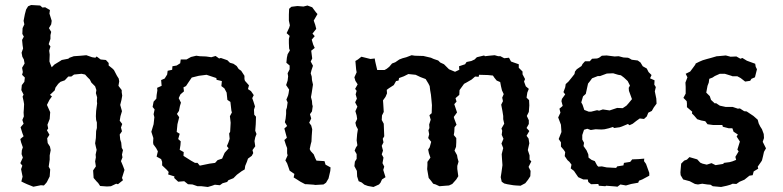

<svg xmlns="http://www.w3.org/2000/svg" viewBox="-20 -731 3119 765"><path d="M113 13 88 3 77 -2 65 -8 70 -27 64 -57 69 -71 61 -81 71 -103 66 -117 67 -132 71 -144 64 -164 61 -177 74 -188 69 -201 62 -224 74 -238 69 -253 75 -267 74 -283 75 -296 76 -316 74 -328 70 -346 74 -354 65 -372 67 -392 77 -405 79 -422 68 -433 71 -444 68 -461 78 -478 75 -494 69 -505 66 -521 72 -538 70 -551 68 -572 75 -585 69 -596 70 -619 77 -634 74 -648 79 -674 84 -693 92 -706 104 -711 140 -709 149 -701 160 -702 179 -691 177 -677 186 -648 184 -634 175 -619 184 -604 181 -591V-576L174 -555L181 -546L176 -529L178 -514L177 -486L181 -475L186 -463L197 -474L220 -488L226 -492L252 -497L257 -501L274 -507L302 -509L324 -511L347 -503L360 -501L365 -506L381 -494L402 -492L413 -480V-470L428 -458L434 -452L446 -429L453 -418L455 -407L452 -389L465 -372V-363L467 -350L464 -333L459 -313L466 -288L460 -268L457 -250L467 -237L462 -223L466 -208L457 -195L459 -175L463 -163L465 -142L470 -133L466 -115L468 -104L462 -89L470 -70L476 -54L466 -22L470 -13L450 3L443 1L422 11L406 12L379 10L371 -2L365 -8L353 -22L351 -52L362 -68L359 -88L362 -104L361 -115L365 -134L362 -146L359 -160L362 -181L363 -209L366 -221V-243L363 -253L362 -268L363 -289L367 -319L366 -328L367 -343L362 -360L364 -372L359 -387L344 -402L338 -414L328 -424L319 -434L305 -437L275 -434L264 -426H252L238 -411L221 -405L212 -397L201 -382L198 -371L179 -353L187 -347L177 -333L167 -313L180 -284L179 -271L178 -257L169 -234L172 -219L167 -212L177 -194L168 -180L170 -161L179 -147L182 -133L178 -112V-95L174 -67L180 -56L178 -28L168 -8L165 -3L155 8L143 7Z M808 14 783 11H767L747 4L729 3L714 -9L690 -7L674 -22L675 -28L650 -36L652 -46L644 -55L626 -72V-86L622 -97L604 -107L609 -128L602 -141L591 -156L590 -164L591 -181L583 -206L592 -236L595 -264L592 -276L596 -295L588 -305L592 -326L603 -338L604 -352L607 -371L606 -381L624 -389L622 -412L636 -418L646 -434L648 -449L666 -453L667 -467L684 -470L698 -479L700 -494H723L741 -504L762 -509L776 -507L801 -506L822 -503L839 -508L853 -498L860 -500L886 -491L896 -481L910 -477L923 -468L931 -456L941 -449L954 -429V-416L956 -409L972 -391L968 -376L980 -368L991 -352L985 -340L990 -326L996 -307L992 -294L993 -274L1000 -266L999 -236L997 -210L1002 -197L997 -184L994 -169L997 -148L986 -133L989 -121L983 -110L968 -99L964 -87L957 -70L955 -56L943 -49L924 -35L910 -21L890 -13L885 -6L867 -1L856 7L836 5L825 9ZM776 -71 815 -79 837 -82 847 -93 865 -99 875 -122 891 -140 884 -149 890 -163 895 -178 893 -199 897 -206 899 -242 896 -268 904 -283 902 -290 898 -325 886 -333 883 -362 874 -379 862 -388 864 -408 843 -413 842 -420 803 -433 772 -429 744 -422 731 -403 721 -388 711 -383 713 -367 699 -355 692 -340 701 -322 697 -309 693 -289 685 -277 694 -264 687 -236 684 -205 696 -198 690 -177 700 -168 699 -153 696 -134 712 -125 711 -110 741 -91 757 -82H767Z M1203 3H1196L1177 -7L1163 -16L1150 -24L1153 -38L1134 -51L1131 -60L1124 -80L1117 -92L1126 -112L1124 -120V-141L1119 -154L1113 -173L1123 -182L1113 -219L1124 -229L1115 -244L1118 -258L1120 -277V-293L1123 -302L1126 -323L1121 -334L1128 -351L1130 -360L1132 -374L1120 -392L1126 -410L1128 -427L1126 -439L1134 -455V-470L1121 -481L1123 -501L1126 -515L1135 -530L1132 -538L1131 -559V-576L1134 -588L1122 -599L1132 -620L1135 -630L1131 -649V-673L1132 -696L1141 -704L1165 -707L1189 -705L1205 -709L1224 -702L1238 -683L1245 -675L1230 -649L1236 -632L1240 -616L1225 -597L1234 -587L1222 -573L1228 -553L1234 -540L1220 -529L1224 -498L1218 -486L1227 -469L1221 -451L1218 -439L1222 -426L1223 -412L1227 -394L1222 -361L1219 -344L1223 -329L1224 -315L1226 -308L1223 -287L1215 -276L1220 -259L1212 -242L1220 -231L1224 -216L1222 -189L1221 -167L1218 -156L1214 -137L1218 -129L1230 -116L1236 -101L1241 -91L1273 -89L1277 -75L1297 -64L1296 -50L1289 -20L1279 -3L1269 4L1235 6L1232 5Z M1483 -452H1512L1521 -457L1531 -465L1542 -478L1555 -483L1571 -494L1584 -499L1599 -503L1620 -511L1633 -509L1667 -508L1697 -501L1708 -496L1726 -490L1734 -482L1749 -475L1769 -455L1793 -445L1810 -453L1809 -467L1833 -475L1839 -484L1858 -488L1871 -494L1880 -503L1909 -510L1912 -507L1929 -509L1951 -511L1965 -507H1974L1989 -499L2008 -501L2016 -486L2024 -483L2047 -475V-461L2062 -446V-435L2072 -416L2068 -406L2075 -387L2087 -377L2081 -362L2078 -342L2088 -332L2089 -311L2087 -285L2079 -269L2087 -252V-237L2078 -221L2089 -209L2078 -190L2086 -179L2089 -160L2083 -133L2090 -112V-95L2097 -88L2086 -66L2094 -50L2093 -29L2084 -15L2073 -1L2054 9L2036 8L2025 7L2001 3L1989 0L1979 -7L1975 -25L1978 -44L1982 -73L1980 -100L1979 -117L1985 -141L1978 -159L1986 -178L1979 -194L1981 -210L1978 -219L1989 -238L1985 -256V-269L1982 -288L1977 -314L1984 -328L1981 -342L1987 -356L1980 -371L1976 -388L1973 -404L1959 -410L1950 -421L1944 -430L1924 -432L1889 -433L1887 -425L1873 -426L1859 -414L1840 -403L1829 -397L1816 -379L1811 -372L1810 -353L1795 -340L1799 -326L1790 -316L1801 -283L1788 -265L1790 -258L1799 -234L1791 -224L1790 -205L1788 -193L1798 -181V-164L1797 -146L1791 -131L1801 -113L1803 -101L1807 -87L1802 -70V-58L1806 -29L1798 -16L1782 2L1769 8L1755 9L1731 11L1716 4L1706 1L1698 -10L1688 -22L1682 -57L1683 -73V-86L1695 -103L1689 -120L1686 -135L1692 -144L1698 -166L1686 -181L1690 -196L1687 -212L1691 -221L1690 -235L1696 -254L1691 -272L1700 -280L1701 -312L1699 -334L1697 -354L1694 -371L1692 -388L1687 -398L1676 -416L1655 -424L1636 -433L1607 -436L1589 -427L1570 -420L1568 -410L1558 -408L1549 -392L1529 -379L1521 -373L1522 -359L1516 -345L1506 -331L1507 -318L1509 -285L1502 -271L1501 -253L1509 -238L1510 -211L1511 -188L1505 -178L1508 -164L1501 -150L1506 -131L1501 -116L1508 -103L1504 -81L1511 -67L1507 -54L1511 -41L1516 -25L1502 -16L1496 -3L1490 4L1468 14L1446 10L1432 5L1421 -4L1409 -9L1403 -28L1402 -50L1392 -69L1394 -87L1401 -98V-117L1393 -131L1398 -143L1404 -152L1401 -172L1403 -197L1406 -216L1399 -229L1396 -242L1403 -257L1401 -271L1396 -288L1404 -306L1395 -323L1402 -338L1397 -355L1401 -369L1395 -377L1405 -395L1396 -409L1392 -423L1401 -443L1399 -454L1396 -488L1406 -494L1420 -505L1456 -496L1473 -498L1475 -486Z M2366 9 2364 2 2335 3 2324 -6 2322 -16H2304L2284 -25L2273 -41L2267 -50L2254 -60L2257 -75L2249 -86L2241 -93L2230 -109L2232 -125L2226 -134L2215 -147V-164L2206 -177L2217 -205L2215 -234L2204 -263L2213 -282L2209 -298L2222 -309L2217 -328L2219 -337L2232 -355L2225 -364L2232 -383L2234 -396L2245 -406L2258 -422L2269 -436L2271 -446L2278 -455L2297 -468L2301 -476L2311 -487H2330L2339 -497L2359 -498L2367 -501L2378 -509L2397 -510L2429 -506L2445 -507L2464 -502L2482 -501L2487 -499L2497 -493L2521 -490L2532 -482L2541 -467L2557 -458L2564 -444L2576 -432L2570 -419L2588 -411L2587 -394L2593 -384L2589 -367L2595 -338L2596 -318L2585 -303L2577 -289L2563 -282L2557 -267L2546 -257L2529 -259L2515 -249L2501 -238L2488 -232L2482 -237L2458 -227L2449 -224L2427 -221L2422 -225L2406 -220L2389 -216L2376 -215L2353 -216L2334 -213L2320 -218L2307 -214L2300 -193V-175L2307 -162L2305 -149L2317 -132L2324 -116L2325 -103L2337 -94L2350 -89L2359 -72L2364 -67L2378 -68L2397 -64L2435 -62L2439 -68L2464 -72L2466 -82L2491 -86L2499 -96L2524 -97L2547 -99L2546 -89L2554 -78L2567 -42V-31L2539 -16L2526 -11L2523 -3L2495 2L2474 8L2452 4L2440 13L2433 12L2395 9L2392 11ZM2326 -286H2335L2359 -292L2367 -290L2382 -295L2409 -291L2424 -296L2439 -301L2461 -300L2476 -310L2484 -319L2498 -336L2486 -369L2485 -381L2490 -390L2481 -408L2466 -422L2454 -431L2443 -433L2423 -439L2398 -438L2371 -428H2362L2339 -419L2331 -408L2323 -398L2319 -380L2314 -357L2303 -347L2296 -323L2301 -314L2308 -293Z M2749 2 2728 -9 2702 -16 2692 -33 2691 -44 2694 -79 2706 -91 2717 -95 2727 -105 2758 -96 2770 -83 2779 -79 2796 -75 2815 -81 2831 -73 2862 -78 2864 -82 2887 -85 2898 -88 2913 -94 2910 -106 2923 -128 2918 -135 2928 -167 2915 -187 2920 -195 2903 -206 2898 -220H2883L2860 -226L2858 -233H2821L2799 -236L2790 -248L2774 -251L2758 -256L2746 -270L2737 -279L2738 -286L2717 -304V-319L2716 -328L2703 -341L2712 -358V-385L2711 -402L2719 -423L2712 -437L2730 -446L2742 -462L2750 -473L2752 -478L2766 -485L2780 -491L2797 -496L2812 -500L2836 -507H2839L2872 -510L2891 -505L2914 -506L2930 -497L2938 -500L2956 -489L2989 -477L2991 -465L2996 -455L2988 -423L2974 -417L2969 -409L2949 -406L2931 -420L2918 -427H2899L2894 -429L2868 -437H2848L2828 -428L2819 -422L2806 -417L2804 -402L2799 -389L2794 -362L2808 -348L2813 -333L2828 -319L2833 -320L2848 -310L2871 -305H2899L2920 -298L2928 -299L2945 -288L2955 -287L2970 -277L2982 -269L2999 -254L3003 -239L3009 -227L3016 -216L3023 -197L3024 -181L3019 -166L3032 -140L3024 -126L3020 -108L3016 -92L3013 -87L2999 -67L3001 -59L2983 -48L2979 -33L2966 -31L2946 -15L2939 -12L2927 -7L2914 2L2899 1L2890 5L2876 9L2853 14L2820 11L2811 5L2798 4L2778 1L2761 4Z"/></svg>

Font: Winky Rough
Style: Regular
Weight: 400
Designer: Simon Atzbach
Foundry: typofactur
Version: Version 1.206